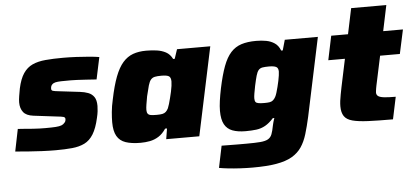

<svg xmlns="http://www.w3.org/2000/svg" viewBox="-55 -778 2401 1104"><g transform="rotate(-5 1145.5 -226.0)"><path d="M241 8Q204 8 162 6Q120 4 80 1Q40 -2 9 -5L35 -133Q57 -132 79 -130Q101 -128 121.5 -126.5Q142 -125 160 -124.5Q178 -124 193 -124Q231 -124 253 -125.5Q275 -127 286.5 -131.5Q298 -136 304 -144Q309 -148 311 -154Q313 -160 313 -166Q313 -176 302.5 -179Q292 -182 262 -185L131 -201Q90 -206 73 -228Q56 -250 56 -284Q56 -300 59.5 -321Q63 -342 67 -364Q79 -419 100 -450Q121 -481 152.5 -495.5Q184 -510 228.5 -514Q273 -518 330 -518Q367 -518 406.5 -516Q446 -514 480.5 -511Q515 -508 538 -504L511 -377Q481 -379 452 -381Q423 -383 399.5 -384Q376 -385 362 -385Q329 -385 307.5 -384.5Q286 -384 273.5 -381Q261 -378 254 -370Q250 -366 248 -360Q246 -354 246 -346Q246 -337 254.5 -334Q263 -331 292 -328L410 -314Q436 -311 457 -303Q478 -295 490.5 -277Q503 -259 503 -225Q503 -212 501 -194.5Q499 -177 494 -157Q481 -98 460 -64Q439 -30 408.5 -15Q378 0 336.5 4Q295 8 241 8Z M732 8Q680 8 646 -3.5Q612 -15 595.5 -44Q579 -73 579 -124Q579 -149 582 -182.5Q585 -216 594 -255Q610 -333 629.5 -384Q649 -435 674.5 -464Q700 -493 733 -505Q766 -517 809 -517Q841 -517 870 -513Q899 -509 922.5 -496.5Q946 -484 960 -456H969L987 -510H1179L1071 0H880L890 -61H879Q860 -32 836 -17Q812 -2 785.5 3Q759 8 732 8ZM838 -144Q858 -144 870.5 -146.5Q883 -149 891 -156.5Q899 -164 905 -176Q909 -185 913.5 -200.5Q918 -216 922.5 -234Q927 -252 931 -269.5Q935 -287 937 -303Q939 -319 939 -328Q939 -351 927.5 -358.5Q916 -366 884 -366Q860 -366 846 -363Q832 -360 823 -349.5Q814 -339 807.5 -316.5Q801 -294 792 -255Q787 -227 784 -208.5Q781 -190 781 -177Q781 -163 786.5 -155.5Q792 -148 804.5 -146Q817 -144 838 -144Z M1361 206Q1327 206 1290 204Q1253 202 1221 198.5Q1189 195 1168 191L1194 65Q1216 65 1240 65.5Q1264 66 1288.5 66Q1313 66 1336 66Q1388 66 1417.5 63.5Q1447 61 1462.5 52Q1478 43 1485 25Q1492 7 1498 -25Q1500 -35 1503 -45.5Q1506 -56 1510 -67H1501Q1477 -40 1453 -26.5Q1429 -13 1401.5 -9.5Q1374 -6 1339 -6Q1294 -6 1263.5 -17.5Q1233 -29 1217.5 -57Q1202 -85 1202 -135Q1202 -161 1206.5 -193Q1211 -225 1219 -264Q1235 -340 1253.5 -389.5Q1272 -439 1297.5 -467Q1323 -495 1358.5 -506.5Q1394 -518 1444 -518Q1475 -518 1502 -513Q1529 -508 1550.5 -493.5Q1572 -479 1583 -450H1592L1609 -510H1800L1704 -56Q1692 -2 1679 41Q1666 84 1645 115Q1624 146 1589 166.5Q1554 187 1498.5 196.5Q1443 206 1361 206ZM1461 -158Q1480 -158 1491.5 -160Q1503 -162 1511 -169Q1519 -176 1525 -187Q1530 -196 1534.5 -211Q1539 -226 1543.5 -243.5Q1548 -261 1551.5 -278Q1555 -295 1557 -309Q1559 -323 1559 -331Q1559 -352 1546 -358.5Q1533 -365 1505 -365Q1481 -365 1467 -362.5Q1453 -360 1444.5 -350Q1436 -340 1430 -319Q1424 -298 1416 -261Q1411 -236 1408 -218Q1405 -200 1405 -190Q1405 -175 1410 -168.5Q1415 -162 1428 -160Q1441 -158 1461 -158Z M2189 0Q2103 0 2046 -2.5Q1989 -5 1955.5 -14Q1922 -23 1908 -44Q1894 -65 1894 -101Q1894 -115 1896 -132Q1898 -149 1902 -169Q1906 -189 1910 -210L1944 -371H1848L1877 -510H1974L2005 -658H2208L2177 -510H2291L2261 -371H2147L2111 -202Q2109 -194 2108 -186Q2107 -178 2106 -172Q2105 -166 2105 -162Q2105 -149 2114.5 -141.5Q2124 -134 2148 -131Q2172 -128 2216 -128Z"/></g></svg>

Font: Saira SemiExpanded ExtraBold
Style: Italic
Weight: 800
Width: 6
Italic angle: -12°
Designer: Hector Gatti with collaboration of the Omnibus-Type team
Foundry: Omnibus-Type
Version: Version 1.101